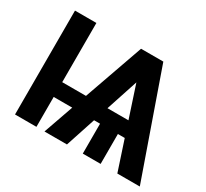

<svg xmlns="http://www.w3.org/2000/svg" viewBox="-142 -924 1220 1138"><g transform="rotate(30 467.5 -355.5)"><path d="M218.3 -305.7H380.9L523.9 -710.9H676.3L925.8 0H772L704.6 -204.6H657.7V0H535.6V-204.6H494.6L427.2 0H273.4L345.2 -204.6H218.3V0H71.8V-710.9H218.3ZM527.8 -306.2H671.4L599.6 -524.4Z"/></g></svg>

Font: Roboto
Style: Bold
Weight: 700
Designer: Google
Version: Version 2.134; 2016; ttfautohint (v1.6)